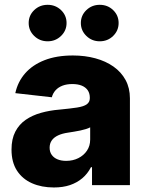

<svg xmlns="http://www.w3.org/2000/svg" viewBox="-20 -785 626 814"><path d="M208.5 9.8Q156.2 9.8 115.7 -8.1Q75.2 -25.9 52 -61.5Q28.8 -97.2 28.8 -150.9Q28.8 -195.8 44.9 -226.8Q61 -257.8 89.1 -277.1Q117.2 -296.4 153.8 -306.6Q190.4 -316.9 231.9 -320.3Q278.3 -324.7 306.6 -329.1Q335 -333.5 347.9 -342.8Q360.8 -352.1 360.8 -368.7V-370.6Q360.8 -389.2 352.1 -402.1Q343.3 -415 326.7 -421.9Q310.1 -428.7 286.6 -428.7Q263.2 -428.7 245.1 -421.9Q227.1 -415 215.6 -402.3Q204.1 -389.6 199.7 -372.6L44.9 -390.1Q55.2 -438 86.4 -473.9Q117.7 -509.8 168.7 -529.8Q219.7 -549.8 289.1 -549.8Q340.3 -549.8 384.3 -537.8Q428.2 -525.9 461.2 -502.7Q494.1 -479.5 512.5 -445.6Q530.8 -411.6 530.8 -368.2V0H370.1V-76.2H365.7Q351.1 -47.9 328.6 -29.1Q306.2 -10.3 276.4 -0.2Q246.6 9.8 208.5 9.8ZM260.3 -103Q289.1 -103 312 -114.5Q335 -126 348.6 -146.2Q362.3 -166.5 362.3 -193.4V-245.1Q355 -241.2 344.2 -237.8Q333.5 -234.4 320.6 -231.7Q307.6 -229 294.2 -226.8Q280.8 -224.6 268.6 -222.7Q243.7 -219.2 226.1 -210.9Q208.5 -202.6 199.5 -189.7Q190.4 -176.8 190.4 -158.7Q190.4 -140.6 199.5 -128.2Q208.5 -115.7 224.1 -109.4Q239.7 -103 260.3 -103ZM402.8 -609.9Q369.6 -609.9 346.2 -632.6Q322.8 -655.3 322.8 -687.5Q322.8 -719.7 346.2 -742.2Q369.6 -764.6 402.8 -764.6Q436.5 -764.6 459.7 -742.2Q482.9 -719.7 482.9 -687.5Q482.9 -655.3 459.7 -632.6Q436.5 -609.9 402.8 -609.9ZM182.1 -609.9Q148.4 -609.9 125 -632.6Q101.6 -655.3 101.6 -687.5Q101.6 -719.7 125 -742.2Q148.4 -764.6 182.1 -764.6Q215.3 -764.6 238.8 -742.2Q262.2 -719.7 262.2 -687.5Q262.2 -655.3 238.8 -632.6Q215.3 -609.9 182.1 -609.9Z"/></svg>

Font: Inter 16pt ExtraBold
Style: Regular
Weight: 800
Version: Version 4.001;git-66647c0bb